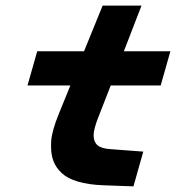

<svg xmlns="http://www.w3.org/2000/svg" viewBox="-20 -660 654 685"><path d="M334 -250Q314 -201.2 314 -176.8Q314 -154.3 327.6 -142.1Q341.3 -129.9 374 -127.9L491.2 -119.1L456.1 4.9L348.1 1Q295.9 -1 258.5 -12Q221.2 -22.9 200.7 -42Q180.2 -61 171.1 -84.2Q162.1 -107.4 162.1 -137.2Q162.1 -153.3 163.3 -164.8Q164.6 -176.3 170.9 -199.7Q177.2 -223.1 189.9 -253.9L231 -355H78.1L112.8 -477.1H279.8L346.2 -640.1H484.9L421.9 -477.1H587.9L553.2 -355H375Z"/></svg>

Font: IntelOne Mono Bold
Style: Italic
Weight: 700
Italic angle: -16°
Designer: Fred Shallcrass
Foundry: Frere-Jones Type LLC
Version: Version 1.200;hotconv 1.1.0;makeotfexe 2.6.0;FJTRelease1.2